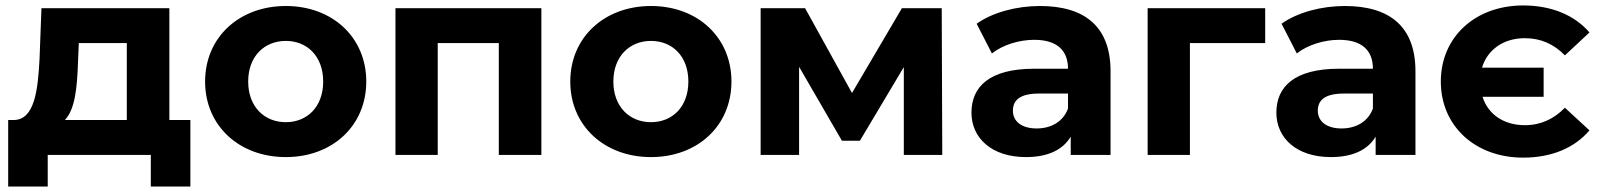

<svg xmlns="http://www.w3.org/2000/svg" viewBox="-20 -568 5863 704"><path d="M601 -128V-538H132L125 -352C119 -235 106 -130 32 -128H10V116H155V0H533V116H678V-128ZM266 -341 269 -410H445V-128H218C256 -168 263 -250 266 -341Z M1028 8C1199 8 1323 -107 1323 -269C1323 -431 1199 -546 1028 -546C857 -546 732 -431 732 -269C732 -107 857 8 1028 8ZM1028 -120C950 -120 890 -176 890 -269C890 -362 950 -418 1028 -418C1106 -418 1165 -362 1165 -269C1165 -176 1106 -120 1028 -120Z M1430 -538V0H1585V-410H1809V0H1965V-538Z M2367 8C2538 8 2662 -107 2662 -269C2662 -431 2538 -546 2367 -546C2196 -546 2071 -431 2071 -269C2071 -107 2196 8 2367 8ZM2367 -120C2289 -120 2229 -176 2229 -269C2229 -362 2289 -418 2367 -418C2445 -418 2504 -362 2504 -269C2504 -176 2445 -120 2367 -120Z M3435 0 3433 -538H3287L3104 -227L2932 -538H2769V0H2910V-323L3067 -52H3133L3294 -322V0Z M3793 -546C3708 -546 3620 -523 3561 -481L3617 -372C3656 -403 3716 -422 3772 -422C3856 -422 3896 -383 3896 -316H3772C3608 -316 3542 -250 3542 -155C3542 -62 3616 8 3742 8C3821 8 3877 -18 3906 -67V0H4052V-307C4052 -470 3958 -546 3793 -546ZM3781 -97C3726 -97 3694 -123 3694 -162C3694 -198 3716 -225 3790 -225H3896V-170C3878 -121 3833 -97 3781 -97Z M4619 -538H4188V0H4343V-410H4619Z M4911 -546C4826 -546 4738 -523 4679 -481L4735 -372C4774 -403 4834 -422 4890 -422C4974 -422 5014 -383 5014 -316H4890C4726 -316 4660 -250 4660 -155C4660 -62 4734 8 4860 8C4939 8 4995 -18 5024 -67V0H5170V-307C5170 -470 5076 -546 4911 -546ZM4899 -97C4844 -97 4812 -123 4812 -162C4812 -198 4834 -225 4908 -225H5014V-170C4996 -121 4951 -97 4899 -97Z M5571 -109C5494 -109 5436 -149 5416 -213H5640V-320H5414C5434 -386 5493 -428 5571 -428C5630 -428 5678 -406 5718 -365L5808 -449C5753 -513 5668 -548 5565 -548C5389 -548 5263 -432 5263 -269C5263 -106 5389 10 5565 10C5668 10 5753 -25 5808 -90L5718 -173C5678 -132 5630 -109 5571 -109Z"/></svg>

Font: AWKNG-Font
Style: Bold
Weight: 700
Designer: Awakening Church
Foundry: Awakening Church
Version: Version 1.700;PS 001.700;hotconv 1.0.88;makeotf.lib2.5.64775